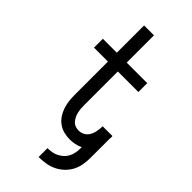

<svg xmlns="http://www.w3.org/2000/svg" viewBox="-286 -803 1071 1071"><g transform="rotate(45 250.0 -267.5)"><path d="M264 200V130Q281 130 298.5 127Q316 124 331.5 116Q347 108 360 96Q373 84 381 68Q389 52 392 35Q395 18 395 0V-9Q395 -9 395 -9Q395 -9 395 -9Q377 0 357 4Q337 8 317 8Q293 8 270 2Q247 -4 228 -17.5Q209 -31 195.5 -51Q182 -71 174.5 -93Q167 -115 164 -138.5Q161 -162 161 -186V-450H51V-520H161V-735H239V-520H401V-450H239V-186Q239 -172 240 -158.5Q241 -145 244 -131.5Q247 -118 253 -105.5Q259 -93 268 -82.5Q277 -72 290 -67Q303 -62 317 -62Q335 -62 351 -70.5Q367 -79 376.5 -94Q386 -109 390 -127Q394 -145 395 -162V-174H472Q473 -172 473 -169.5Q473 -167 473 -164Q473 -162 473 -159.5Q473 -157 472 -155V0Q472 27 467 54.5Q462 82 449 106Q436 130 415.5 149Q395 168 370.5 179.5Q346 191 318.5 195.5Q291 200 264 200Z"/></g></svg>

Font: Iosevka Slab
Style: Regular
Weight: 400
Monospace: yes
Designer: Belleve Invis
Foundry: Belleve Invis
Version: Version 11.2.4; ttfautohint (v1.8.3)